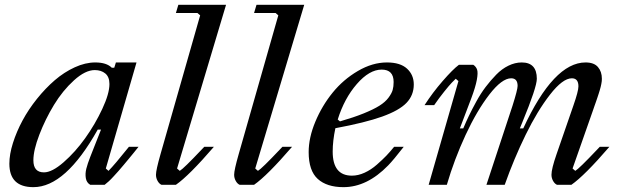

<svg xmlns="http://www.w3.org/2000/svg" viewBox="-20 -770 2600 800"><path d="M356 -116.2 400.9 -230H387.2Q252.9 9.8 119.1 9.8Q19 9.8 19 -87.9Q19 -127 33.9 -174.1Q48.8 -221.2 73.7 -267.6Q98.6 -314 134 -358.2Q169.4 -402.3 208.3 -435.8Q247.1 -469.2 291.3 -489.5Q335.4 -509.8 377 -509.8Q423.8 -509.8 445.8 -487.8H456.1L462.9 -509.8H548.8L420.9 -67.9L432.1 -58.1Q456.5 -82.5 517.1 -158.2H557.1Q554.2 -154.3 538.1 -134.5Q522 -114.7 516.1 -107.7Q510.3 -100.6 495.8 -83.3Q481.4 -65.9 473.4 -57.1Q465.3 -48.3 453.9 -35.6Q442.4 -22.9 433.3 -14.6Q424.3 -6.3 416 0H356Q340.8 -8.8 337.6 -27.6Q334.5 -46.4 339.6 -66.9Q344.7 -87.4 356 -116.2ZM119.1 -102.1Q119.1 -51.8 163.1 -51.8Q196.8 -51.8 245.1 -94Q293.5 -136.2 335 -194.3Q376.5 -252.4 406.2 -316.2Q436 -379.9 436 -419.9Q436 -449.7 418.7 -463.9Q401.4 -478 375 -478Q335.4 -478 288.3 -435.3Q241.2 -392.6 204.8 -332.8Q168.5 -272.9 143.8 -208.5Q119.1 -144 119.1 -102.1Z M717.8 -67.9 729 -58.1Q744.6 -66.9 820.8 -147.5Q827.6 -154.8 831.1 -158.2H871.1Q767.6 -38.1 712.9 0H652.8Q643.1 -4.4 636.5 -16.4Q629.9 -28.3 629.9 -42Q629.9 -61.5 648.9 -127.9L814 -706.1L802.7 -715.8H712.9L723.1 -750H921.9Z M1043.5 -67.9 1054.7 -58.1Q1070.3 -66.9 1146.5 -147.5Q1153.3 -154.8 1156.7 -158.2H1196.8Q1093.3 -38.1 1038.6 0H978.5Q968.8 -4.4 962.2 -16.4Q955.6 -28.3 955.6 -42Q955.6 -61.5 974.6 -127.9L1139.6 -706.1L1128.4 -715.8H1038.6L1048.8 -750H1247.6Z M1592.3 -509.8Q1647.9 -509.8 1676 -483.9Q1704.1 -458 1704.1 -418Q1704.1 -373 1673.6 -341.3Q1643.1 -309.6 1572.3 -284.2Q1501.5 -258.8 1377.4 -235.8Q1366.2 -183.1 1366.2 -138.2Q1366.2 -38.1 1446.3 -38.1Q1472.2 -38.1 1499 -50.3Q1525.9 -62.5 1550.5 -84.2Q1575.2 -106 1589.8 -121.3Q1604.5 -136.7 1622.1 -158.2H1662.1Q1619.6 -103.5 1597.2 -80.6Q1509.3 9.8 1411.1 9.8Q1341.8 9.8 1304 -24.4Q1266.1 -58.6 1266.1 -136.2Q1266.1 -196.3 1293.9 -262.9Q1321.8 -329.6 1366 -384Q1410.2 -438.5 1470.9 -474.1Q1531.7 -509.8 1592.3 -509.8ZM1570.3 -480Q1519 -480 1466.8 -419.9Q1414.6 -359.9 1387.2 -272L1396.5 -264.2Q1454.1 -280.8 1495.6 -297.6Q1537.1 -314.5 1561 -329.6Q1585 -344.7 1598.4 -362.5Q1611.8 -380.4 1616 -394.8Q1620.1 -409.2 1620.1 -428.2Q1620.1 -480 1570.3 -480Z M2083 0H2006.8L2115.7 -330.1Q2136.7 -396.5 2136.7 -412.1Q2136.7 -443.8 2109.9 -443.8Q2071.3 -443.8 2019 -376.2Q1966.8 -308.6 1919.9 -207.5Q1873 -106.4 1841.8 0H1766.1L1890.1 -432.1L1878.9 -441.9Q1873 -436.5 1862.3 -425.3Q1851.6 -414.1 1830.6 -387.9Q1809.6 -361.8 1789.1 -332H1749Q1782.2 -383.8 1824.5 -432.4Q1866.7 -481 1892.1 -500H1952.1Q1963.9 -492.2 1968 -479.5Q1972.2 -466.8 1966.8 -437.3Q1961.4 -407.7 1943.8 -360.8L1896 -234.9H1910.2Q1921.9 -262.7 1934.1 -288.1Q1946.3 -313.5 1964.6 -346.9Q1982.9 -380.4 2003.4 -407.5Q2023.9 -434.6 2047.4 -458.7Q2070.8 -482.9 2098.4 -496.3Q2126 -509.8 2153.8 -509.8Q2216.8 -509.8 2216.8 -441.9Q2216.8 -406.7 2156.7 -261.2Q2149.9 -244.1 2146 -234.9H2160.2Q2287.1 -509.8 2419.9 -509.8Q2455.1 -509.8 2471.4 -490.7Q2487.8 -471.7 2487.8 -441.9Q2487.8 -437 2487.3 -431.6Q2486.8 -426.3 2485.4 -419.7Q2483.9 -413.1 2482.7 -407.5Q2481.4 -401.9 2478.8 -393.3Q2476.1 -384.8 2474.4 -379.2Q2472.7 -373.5 2469 -362.8Q2465.3 -352.1 2463.4 -346.4Q2461.4 -340.8 2457 -328.4Q2452.6 -315.9 2450.7 -310.1L2365.7 -67.9L2377 -58.1Q2392.6 -66.9 2468.8 -147.5Q2475.6 -154.8 2479 -158.2H2519Q2415.5 -38.1 2360.8 0H2300.8Q2291 -4.4 2284.4 -16.4Q2277.8 -28.3 2277.8 -42Q2277.8 -66.4 2298.8 -127L2369.1 -330.1Q2390.1 -390.1 2390.1 -410.2Q2390.1 -443.8 2362.8 -443.8Q2324.7 -443.8 2271.7 -375.7Q2218.8 -307.6 2170.2 -208.3Q2121.6 -108.9 2083 0Z"/></svg>

Font: Happy Times at the IKOB New Game Plus Edition
Style: Italic
Weight: 400
Italic angle: -16°
Designer: Lucas Le Bihan
Foundry: Lucas Le Bihan
Version: Version 1.000;PS 1.0;hotconv 1.0.88;makeotf.lib2.5.647800